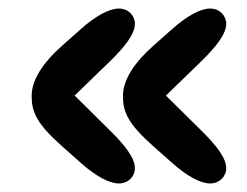

<svg xmlns="http://www.w3.org/2000/svg" viewBox="-20 -504 578 449"><path d="M258 -75C279 -75 295.5 -90.5 295.5 -110.5C295.5 -135 272 -164.5 236.5 -199.5L154.5 -280.5L236 -359.5C272 -394.5 295.5 -424.5 295.5 -448.5C295.5 -467 280.5 -484 258 -484C235 -484 203.5 -466.5 169 -436L124.5 -396.5C84.5 -361 54 -320 54 -279.5C54 -242.5 65.5 -215 124 -163L169 -123C203.5 -92.5 235 -75 258 -75ZM471.5 -75C492.5 -75 509 -90.5 509 -110.5C509 -135 485.5 -164.5 450 -199.5L368 -280.5L449.5 -359.5C485.5 -394.5 509 -424.5 509 -448.5C509 -467 494 -484 471.5 -484C448.5 -484 417 -466.5 382.5 -436L338 -396.5C298 -361 267.5 -320 267.5 -279.5C267.5 -242.5 279 -215 337.5 -163L382.5 -123C417 -92.5 448.5 -75 471.5 -75Z"/></svg>

Font: RTM Light Light
Style: Regular
Weight: 300
Designer: after Tyler Finck
Foundry: An Endless Supply
Version: Version 1.000;Glyphs 3.2.1 (3258)